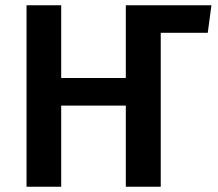

<svg xmlns="http://www.w3.org/2000/svg" viewBox="-20 -711 830 731"><path d="M592 0H459V-309H213V0H81V-691H213V-414H459V-691H785L771 -586H592Z"/></svg>

Font: Trujillo Medium
Style: Regular
Weight: 500
Designer: Fira Sans original fonts by bBox Type GmbH, Carrois Corporate GbR, & Edenspiekermann AG / Changes by Cristiano Sobral
Foundry: Fira Sans original fonts by bBox Type GmbH, Carrois Corporate GbR, & Edenspiekermann AG / Changes by Cristiano Sobral
Version: Version 4.301;October 17, 2021;FontCreator 14.0.0.2814 64-bi